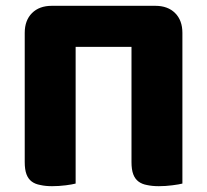

<svg xmlns="http://www.w3.org/2000/svg" viewBox="-20 -636 712 660"><path d="M514 -616Q557 -616 582 -591Q607 -566 607 -523V-5Q596 -2 572 1Q549 4 526 4Q503 4 485 0Q468 -3 456 -12Q444 -21 438 -37Q432 -53 432 -79V-475H240V-5Q229 -2 206 1Q182 4 159 4Q136 4 119 0Q101 -3 89 -12Q77 -21 71 -37Q65 -53 65 -79V-523Q65 -566 90 -591Q115 -616 158 -616H514Z"/></svg>

Font: Baloo Cyrillic
Style: Regular
Weight: 400
Designer: Ek Type, Denis Ignatov
Foundry: Ek Type
Version: Version 1.50 July 26, 2019